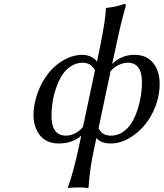

<svg xmlns="http://www.w3.org/2000/svg" viewBox="-20 -718 830 974"><path d="M397 -439.9Q420.9 -439.9 441.2 -430.4Q461.4 -420.9 472.2 -404.8L487.8 -481.9Q516.1 -621.6 517.1 -674.8L520 -678.2Q564.5 -681.6 610.8 -698.2Q618.2 -698.2 618.2 -690.9V-688Q596.7 -615.7 571.8 -499L548.8 -393.1Q595.7 -439.9 662.1 -439.9Q723.6 -439.9 756.8 -398.7Q790 -357.4 790 -292Q790 -233.9 768.3 -177.7Q746.6 -121.6 711.7 -80.8Q676.8 -40 632.1 -15.1Q587.4 9.8 543 9.8Q490.7 9.8 469.2 -18.1L458 33.2Q435.5 137.2 429.2 232.9L425.8 235.8Q410.2 232.9 376 232.9Q360.4 232.9 347.4 233.6Q334.5 234.4 329.1 235.4L324.2 235.8V232.9Q352.1 157.7 378.9 32.2L392.1 -29.8Q348.1 9.8 277.8 9.8Q216.3 9.8 183.1 -31Q149.9 -71.8 149.9 -136.2Q149.9 -163.1 155.8 -192.9Q168 -251 194.3 -298.8Q220.7 -346.7 253.7 -377Q286.6 -407.2 323.7 -423.6Q360.8 -439.9 397 -439.9ZM314.9 -29.8Q337.4 -29.8 360.4 -41.3Q383.3 -52.7 400.9 -74.2L461.9 -361.8Q440.4 -399.9 399.9 -399.9Q366.2 -399.9 338.4 -381.1Q310.5 -362.3 293 -333.3Q275.4 -304.2 263.2 -267.3Q251 -230.5 246.1 -196.3Q241.2 -162.1 241.2 -130.9Q241.2 -29.8 314.9 -29.8ZM627.9 -399.9Q607.9 -399.9 584 -389.4Q560.1 -378.9 541 -356.9L480 -67.9Q496.6 -29.8 543 -29.8Q576.2 -29.8 603.8 -48.6Q631.3 -67.4 648.7 -96.4Q666 -125.5 678 -162.6Q689.9 -199.7 695.1 -234.4Q700.2 -269 700.2 -300.8Q700.2 -399.9 627.9 -399.9Z"/></svg>

Font: Linear Smooth
Style: Italic
Weight: 400
Designer: Philipp H. Poll, Flanker
Foundry: Philipp H. Poll, reworked by Flanker
Version: Version 1.061 | FøM Fix